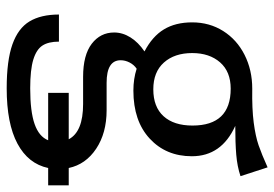

<svg xmlns="http://www.w3.org/2000/svg" viewBox="-146 -480 839 588"><g transform="rotate(90 274.0 -186.5)"><path d="M548 86H495Q482 147 420.5 180Q359 213 251 213Q166 213 116.5 195.5Q67 178 46 143Q25 108 25 53H108Q108 85 120 103.5Q132 122 163 131.5Q194 141 251 141Q322 141 360.5 127.5Q399 114 410 86H265V23H407Q384 -21 299 -21H216Q149 -21 114.5 -47.5Q80 -74 80 -116Q80 -142 95 -166Q110 -190 138 -209Q92 -233 70.5 -268.5Q49 -304 49 -355Q49 -408 75.5 -450Q102 -492 148.5 -515.5Q195 -539 252 -539Q314 -538 356 -543.5Q398 -549 425.5 -558.5Q453 -568 493 -586L520 -503Q490 -493 454 -490Q418 -487 366 -487Q459 -445 459 -354Q459 -275 405 -225Q351 -175 258 -175Q222 -175 191 -185Q179 -177 172 -163.5Q165 -150 165 -136Q165 -93 234 -93H318Q388 -93 436 -61Q484 -29 495 23H548ZM143 -355Q143 -301 172 -268.5Q201 -236 254 -236Q308 -236 336.5 -267.5Q365 -299 365 -356Q365 -473 252 -473Q200 -473 171.5 -440.5Q143 -408 143 -355Z"/></g></svg>

Font: Fira GO
Style: Regular
Weight: 400
Designer: Carrois Corporate
Foundry: Carrois Corporate GbR
Version: Version 0.300